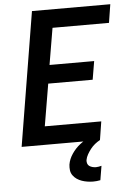

<svg xmlns="http://www.w3.org/2000/svg" viewBox="-62 -781 725 1050"><g transform="rotate(-5 300.0 -256.0)"><path d="M33 0 154 -735H584L568 -634H258L224 -433H469L452 -332H208L169 -101H479L463 0ZM407 223Q391 223 375 220.5Q359 218 344.5 213Q330 208 317.5 199.5Q305 191 296 178.5Q287 166 285 150.5Q283 135 285 119Q290 89 309 61Q328 33 353.5 13Q379 -7 409 -20Q439 -33 469 -38L463 0Q448 8 434.5 19Q421 30 410.5 43.5Q400 57 391.5 72Q383 87 380 103Q379 113 382 122Q385 131 392.5 136Q400 141 409.5 143.5Q419 146 429 146Q436 146 443.5 144.5Q451 143 459 141L446 219Q436 221 426 222Q416 223 407 223Z"/></g></svg>

Font: Iosevka SS04 Extended Oblique
Style: Bold
Weight: 700
Width: 7
Italic angle: -9°
Monospace: yes
Designer: Belleve Invis
Foundry: Belleve Invis
Version: Version 19.0.0; ttfautohint (v1.8.4)